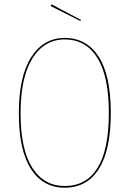

<svg xmlns="http://www.w3.org/2000/svg" viewBox="-20 -867 604 896"><path d="M497 -340Q497 -167 441.5 -79Q386 9 282 9Q181 9 124.5 -78.5Q68 -166 68 -338Q68 -510 125.5 -600Q183 -690 282 -690Q384 -690 440.5 -602.5Q497 -515 497 -340ZM76 -338Q76 -170 130.5 -84.5Q185 1 282 1Q383 1 435.5 -84Q488 -169 488 -340Q488 -512 434 -597.5Q380 -683 282 -683Q187 -683 131.5 -595Q76 -507 76 -338ZM358 -774 355 -769 216 -839 220 -847Z"/></svg>

Font: Fira Sans Compressed Eight
Style: Regular
Weight: 100
Width: 1
Designer: bBox Type GmbH & Carrois Corporate GbR & Edenspiekermann AG
Foundry: bBox Type GmbH & Carrois Corporate GbR & Edenspiekermann AG
Version: Version 4.301